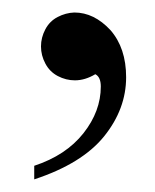

<svg xmlns="http://www.w3.org/2000/svg" viewBox="-20 -116 245 304"><path d="M34.2 168V146.5Q84.5 129.9 112.1 95Q139.6 60.1 139.6 21Q139.6 5.9 130.9 1.5Q114.7 11.2 98.6 11.2Q84.5 11.2 71.5 4.4Q58.6 -2.4 51.8 -15.4Q44.9 -28.3 44.9 -42.5Q44.9 -56.6 51.8 -69.6Q58.6 -82.5 71.3 -89.1Q84 -95.7 97.7 -96.2Q128.9 -96.2 154.8 -68.4Q179.7 -40 179.7 6.3Q179.7 56.6 144.8 99.9Q109.9 143.1 34.2 168Z"/></svg>

Font: Catrinity
Style: Regular
Weight: 400
Designer: Alexander Lange
Foundry: High-Logic / Made with FontCreator
Version: Version 2.090;May 20, 2024;FontCreator 15.0.0.2974 64-bit